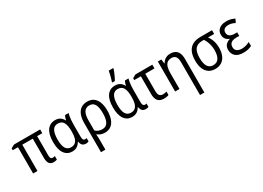

<svg xmlns="http://www.w3.org/2000/svg" viewBox="-15 -1761 4069 2969"><g transform="rotate(-30 2019.5 -276.5)"><path d="M488.8 -58.6Q500 -58.6 510 -60.8Q520 -63 527.8 -66.4V-2.9Q519.5 1.5 503.4 4.9Q487.3 8.3 467.3 8.3Q417 8.3 391.8 -23.9Q366.7 -56.2 366.7 -121.1V-469.2H179.7V0H102.1V-469.2H9.3V-503.4L70.3 -535.6H536.6V-469.2H444.8V-125Q444.8 -88.9 456.1 -73.7Q467.3 -58.6 488.8 -58.6Z M815.4 -56.6Q860.8 -56.6 888.9 -79.3Q917 -102.1 930.4 -146.5Q943.8 -190.9 943.8 -256.3V-271Q943.8 -375 914.3 -426.5Q884.8 -478 814.5 -478Q751.5 -478 721.4 -423.3Q691.4 -368.7 691.4 -265.1Q691.4 -159.2 721.7 -107.9Q752 -56.6 815.4 -56.6ZM799.3 9.8Q711.9 9.8 661.9 -59.8Q611.8 -129.4 611.8 -266.1Q611.8 -403.3 663.1 -474.4Q714.4 -545.4 806.2 -545.4Q856.9 -545.4 891.8 -523.7Q926.8 -502 949.2 -459.5H954.6Q958 -478.5 965.3 -499.5Q972.7 -520.5 982.4 -535.6H1044.4Q1037.6 -514.2 1032.5 -482.7Q1027.3 -451.2 1024.7 -414.6Q1022 -377.9 1022 -339.8V-123.5Q1022 -87.4 1032.7 -71.5Q1043.5 -55.7 1061.5 -55.7Q1069.8 -55.7 1078.1 -57.1Q1086.4 -58.6 1092.3 -61V-1Q1087.9 2 1079.8 4.2Q1071.8 6.3 1062.5 8.1Q1053.2 9.8 1043.9 9.8Q1004.9 9.8 982.2 -9.8Q959.5 -29.3 950.7 -77.6H944.8Q930.7 -52.2 910.9 -32.5Q891.1 -12.7 863.5 -1.5Q835.9 9.8 799.3 9.8Z M1583 -269.5Q1583 -180.7 1559.8 -118.2Q1536.6 -55.7 1491.7 -22.9Q1446.8 9.8 1380.9 9.8Q1342.8 9.8 1310.3 -2Q1277.8 -13.7 1253.9 -35.2H1249.5Q1252.4 -8.3 1253.4 25.4Q1254.4 59.1 1254.4 95.2V239.7H1175.8V-276.4Q1175.8 -364.7 1199.5 -424.6Q1223.1 -484.4 1269 -514.9Q1314.9 -545.4 1381.3 -545.4Q1443.8 -545.4 1489 -514.4Q1534.2 -483.4 1558.6 -422.1Q1583 -360.8 1583 -269.5ZM1378.4 -478.5Q1314.9 -478.5 1284.4 -429Q1253.9 -379.4 1253.9 -279.8V-103Q1277.3 -80.1 1307.9 -68.4Q1338.4 -56.6 1372.6 -56.6Q1440.4 -56.6 1471.7 -110.1Q1502.9 -163.6 1502.9 -269.5Q1502.9 -375 1473.6 -426.8Q1444.3 -478.5 1378.4 -478.5Z M1884.8 -56.6Q1930.2 -56.6 1958.3 -79.3Q1986.3 -102.1 1999.8 -146.5Q2013.2 -190.9 2013.2 -256.3V-271Q2013.2 -375 1983.6 -426.5Q1954.1 -478 1883.8 -478Q1820.8 -478 1790.8 -423.3Q1760.7 -368.7 1760.7 -265.1Q1760.7 -159.2 1791 -107.9Q1821.3 -56.6 1884.8 -56.6ZM1868.7 9.8Q1781.2 9.8 1731.2 -59.8Q1681.2 -129.4 1681.2 -266.1Q1681.2 -403.3 1732.4 -474.4Q1783.7 -545.4 1875.5 -545.4Q1926.3 -545.4 1961.2 -523.7Q1996.1 -502 2018.6 -459.5H2023.9Q2027.3 -478.5 2034.7 -499.5Q2042 -520.5 2051.8 -535.6H2113.8Q2106.9 -514.2 2101.8 -482.7Q2096.7 -451.2 2094 -414.6Q2091.3 -377.9 2091.3 -339.8V-123.5Q2091.3 -87.4 2102.1 -71.5Q2112.8 -55.7 2130.9 -55.7Q2139.2 -55.7 2147.5 -57.1Q2155.8 -58.6 2161.6 -61V-1Q2157.2 2 2149.2 4.2Q2141.1 6.3 2131.8 8.1Q2122.6 9.8 2113.3 9.8Q2074.2 9.8 2051.5 -9.8Q2028.8 -29.3 2020 -77.6H2014.2Q2000 -52.2 1980.2 -32.5Q1960.4 -12.7 1932.9 -1.5Q1905.3 9.8 1868.7 9.8ZM1864.7 -606V-618.7Q1870.6 -633.8 1877.4 -656.5Q1884.3 -679.2 1890.6 -704.8Q1897 -730.5 1902.1 -753.9Q1907.2 -777.3 1909.7 -793H1990.2V-782.2Q1982.9 -758.8 1970.2 -727.5Q1957.5 -696.3 1942.1 -664.3Q1926.8 -632.3 1912.1 -606Z M2539.6 -535.6V-468.8H2375V-160.2Q2375 -104.5 2395 -80.1Q2415 -55.7 2451.7 -55.7Q2469.7 -55.7 2488.3 -58.6Q2506.8 -61.5 2521.5 -65.9V-4.4Q2508.8 2 2484.9 6.3Q2460.9 10.7 2437.5 10.7Q2394 10.7 2362.3 -5.1Q2330.6 -21 2313.5 -56.9Q2296.4 -92.8 2296.4 -152.8V-468.8H2178.7V-503.4L2238.3 -535.6Z M2860.8 -545.4Q2913.6 -545.4 2949.5 -525.4Q2985.4 -505.4 3003.4 -463.9Q3021.5 -422.4 3021.5 -356.9V239.7H2943.8V-346.7Q2943.8 -412.6 2920.4 -445.1Q2897 -477.5 2847.2 -477.5Q2800.8 -477.5 2771.7 -456.3Q2742.7 -435.1 2729.2 -391.6Q2715.8 -348.1 2715.8 -281.7V0H2637.7V-535.6H2700.2L2710.9 -458.5H2715.3Q2729.5 -485.8 2751.5 -505.4Q2773.4 -524.9 2801.3 -535.2Q2829.1 -545.4 2860.8 -545.4Z M3565.4 -245.6Q3565.4 -167.5 3540.8 -110.1Q3516.1 -52.7 3469 -21.5Q3421.9 9.8 3353.5 9.8Q3288.1 9.8 3241 -21Q3193.8 -51.8 3168.9 -110.8Q3144 -169.9 3144 -254.9Q3144 -351.6 3173.3 -413.6Q3202.6 -475.6 3259.8 -505.6Q3316.9 -535.6 3398.9 -535.6H3605.5V-469.2H3495.1Q3528.3 -427.2 3546.9 -371.6Q3565.4 -315.9 3565.4 -245.6ZM3224.1 -256.3Q3224.1 -193.4 3238 -148.7Q3252 -104 3281.2 -80.3Q3310.5 -56.6 3355 -56.6Q3422.4 -56.6 3454.3 -107.7Q3486.3 -158.7 3486.3 -248Q3486.3 -290 3479 -328.4Q3471.7 -366.7 3457.5 -401.9Q3443.4 -437 3422.4 -469.2H3393.1Q3306.2 -469.2 3265.1 -418.7Q3224.1 -368.2 3224.1 -256.3Z M3926.3 -312.5V-249H3875Q3832 -249 3803.7 -237.8Q3775.4 -226.6 3761.5 -204.3Q3747.6 -182.1 3747.6 -149.9Q3747.6 -117.7 3762.5 -97.2Q3777.3 -76.7 3803.5 -66.7Q3829.6 -56.6 3863.3 -56.6Q3905.3 -56.6 3941.2 -67.6Q3977.1 -78.6 4005.9 -94.7V-23.9Q3978 -8.3 3942.1 0.7Q3906.2 9.8 3855.5 9.8Q3760.3 9.8 3714.4 -34.2Q3668.5 -78.1 3668.5 -146Q3668.5 -202.1 3698.5 -234.9Q3728.5 -267.6 3775.9 -280.3V-284.7Q3733.9 -298.8 3711.2 -329.6Q3688.5 -360.4 3688.5 -406.7Q3688.5 -450.2 3710.4 -481.2Q3732.4 -512.2 3771.7 -528.8Q3811 -545.4 3861.8 -545.4Q3905.3 -545.4 3940.2 -536.6Q3975.1 -527.8 4009.3 -509.8L3979 -448.2Q3953.1 -462.4 3925 -470.9Q3897 -479.5 3863.8 -479.5Q3814.5 -479.5 3789.3 -458.7Q3764.2 -438 3764.2 -400.9Q3764.2 -355.5 3796.1 -334Q3828.1 -312.5 3885.7 -312.5Z"/></g></svg>

Font: Open Sans SemiCondensed
Style: Regular
Weight: 400
Width: 4
Designer: Monotype Design Team
Foundry: Monotype Imaging Inc.
Version: Version 3.000